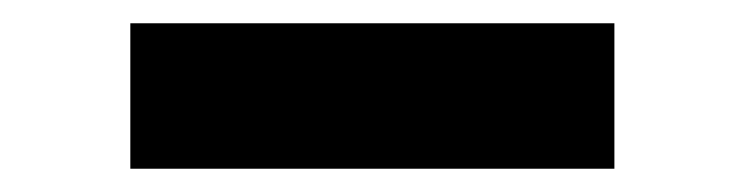

<svg xmlns="http://www.w3.org/2000/svg" viewBox="-20 -792 640 165"><path d="M92 -647V-772H508V-647Z"/></svg>

Font: Encode Sans SC Expanded Black
Style: Regular
Weight: 900
Width: 7
Designer: Multiple Designers
Foundry: Impallari Type
Version: Version 3.002